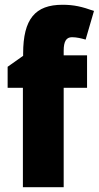

<svg xmlns="http://www.w3.org/2000/svg" viewBox="-20 -785 414 805"><path d="M345 -417V-553H247V-572C247 -612 258 -629 282 -629C302 -629 321 -624 339 -619L374 -739C324 -757 290 -765 242 -765C128 -765 77 -706 77 -560V-551L12 -505V-417H76V0H247V-417Z"/></svg>

Font: Noto Sans Georgian Condensed Black
Style: Regular
Weight: 900
Width: 3
Designer: Monotype Design Team, Akaki Razmadze
Foundry: Google LLC
Version: Version 2.005